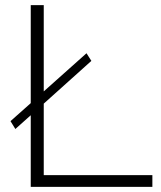

<svg xmlns="http://www.w3.org/2000/svg" viewBox="-20 -730 628 750"><path d="M150.9 -45.9H575.2V0H100.1V-279.8L40 -226.1L21 -256.8L100.1 -327.1V-710H150.9V-373L317.9 -522L336.9 -492.2L150.9 -325.2Z"/></svg>

Font: Rawline Light
Style: Regular
Weight: 300
Designer: Matt McInerney, Pablo Impallari, Rodrigo Fuenzalida
Foundry: Matt McInerney, Pablo Impallari, Rodrigo Fuenzalida
Version: Version 4.020;PS 004.020;hotconv 1.0.88;makeotf.lib2.5.64775